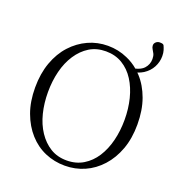

<svg xmlns="http://www.w3.org/2000/svg" viewBox="-153 -995 1069 1140"><g transform="rotate(20 381.0 -425.5)"><path d="M381 -742Q447 -742 505 -716Q545 -699 579 -670Q614 -679 631 -697Q655 -723 655 -758Q655 -778 648.5 -791Q642 -804 635.5 -814Q629 -824 629 -836Q629 -848 639 -857Q649 -866 663 -866Q670 -866 676.5 -865Q683 -864 688 -859Q694 -847 699 -831Q704 -815 704 -794Q704 -757 686.5 -724Q669 -691 635 -669Q619 -659 598 -652Q603 -647 608 -642Q653 -593 678.5 -522.5Q704 -452 704 -362Q704 -274 678.5 -204.5Q653 -135 608 -85.5Q563 -36 505 -10.5Q447 15 381 15Q315 15 256.5 -10Q198 -35 153.5 -84.5Q109 -134 83.5 -203.5Q58 -273 58 -362Q58 -450 83.5 -520.5Q109 -591 154 -640Q199 -689 257 -715.5Q315 -742 381 -742ZM139 -362Q139 -292 154.5 -230Q170 -168 201.5 -120.5Q233 -73 277.5 -45.5Q322 -18 381 -18Q440 -18 485.5 -45.5Q531 -73 561.5 -120.5Q592 -168 607.5 -230Q623 -292 623 -362Q623 -432 607.5 -494Q592 -556 561.5 -604Q531 -652 485.5 -679.5Q440 -707 381 -707Q322 -707 277.5 -679.5Q233 -652 201.5 -604Q170 -556 154.5 -494Q139 -432 139 -362Z"/></g></svg>

Font: Early Summer Mincho Light
Style: Regular
Weight: 300
Designer: GuiWonder
Version: Version 1.002